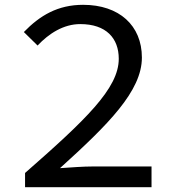

<svg xmlns="http://www.w3.org/2000/svg" viewBox="-20 -777 740 797"><path d="M84 -59V0H609V-86H367C324 -86 275 -82 229 -79C429 -260 569 -399 569 -538C569 -671 475 -757 325 -757C220 -757 146 -713 79 -644L136 -588C183 -638 244 -677 313 -677C421 -677 473 -618 473 -533C473 -410 335 -279 84 -59Z"/></svg>

Font: Kawkab Mono Light
Style: Bold
Weight: 400
Monospace: yes
Designer: Abdullah Arif
Foundry: Abdullah Arif
Version: Version 1.000;PS 000.500;hotconv 1.0.88;makeotf.lib2.5.64775